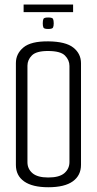

<svg xmlns="http://www.w3.org/2000/svg" viewBox="-20 -807 419 831"><path d="M188.9 3.4Q120.3 3.4 84.5 -21.8Q48.8 -46.9 48.8 -92.9V-534Q48.8 -574.6 81.5 -601.7Q114.2 -628.8 188.9 -628Q264.5 -627.2 297.5 -600.9Q330.6 -574.6 330.6 -533.2V-93.7Q330.6 -47.7 295.2 -22.2Q259.8 3.4 188.9 3.4ZM188.9 -38.8Q237 -38.8 258.8 -57.8Q280.6 -76.8 280.6 -105.7V-521.7Q280.6 -547 261.1 -566.7Q241.6 -586.3 187.4 -586.3Q137 -586.3 117.9 -567Q98.8 -547.8 98.8 -522.7V-104.9Q98.8 -76 120.6 -57.4Q142.4 -38.8 188.9 -38.8ZM188.6 -681.6Q170.9 -681.6 168 -687.7Q165.1 -693.8 165.1 -705.6Q165.1 -719 168 -725.2Q170.9 -731.3 188.5 -731.3Q206.5 -731.3 209.5 -725.2Q212.5 -719 212.5 -705.6Q212.5 -693.8 209.4 -687.7Q206.2 -681.6 188.6 -681.6ZM82.2 -754.5V-787.3H296.4V-754.5Z"/></svg>

Font: Smooch Sans Thin
Style: Regular
Weight: 100
Designer: Robert E. Leuschke
Foundry: Robert E. Leuschke
Version: Version 1.010